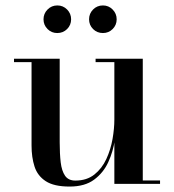

<svg xmlns="http://www.w3.org/2000/svg" viewBox="-20 -676 640 706"><path d="M236 10Q178.5 10 148.2 -9.8Q118 -29.5 107 -63.5Q96 -97.5 96 -141V-447.5H31.5V-460H199.5V-152.5Q199.5 -110.5 203.2 -79Q207 -47.5 219.2 -29.8Q231.5 -12 257 -12Q299 -12 327 -34.2Q355 -56.5 371 -91.2Q387 -126 393.8 -164.8Q400.5 -203.5 400.5 -236.5L408.5 -239.5Q408.5 -204.5 402.2 -161.8Q396 -119 378.2 -80Q360.5 -41 326.2 -15.5Q292 10 236 10ZM400.5 0V-447.5H331.5V-460H505V-12.5H568.5V0ZM358.5 -554.5Q337 -554.5 322.2 -569.2Q307.5 -584 307.5 -605Q307.5 -626 322.2 -641Q337 -656 358.5 -656Q379.5 -656 394.2 -641Q409 -626 409 -605Q409 -584 394.2 -569.2Q379.5 -554.5 358.5 -554.5ZM190.5 -554.5Q169.5 -554.5 154.8 -569.2Q140 -584 140 -605Q140 -626 154.8 -641Q169.5 -656 191 -656Q212 -656 226.8 -641Q241.5 -626 241.5 -605Q241.5 -584 226.8 -569.2Q212 -554.5 190.5 -554.5Z"/></svg>

Font: Bodoni Moda 18pt Medium
Style: Regular
Weight: 500
Designer: Owen Earl
Foundry: indestructible type
Version: Version 2.004